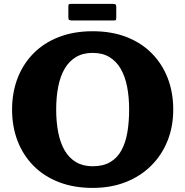

<svg xmlns="http://www.w3.org/2000/svg" viewBox="-20 -924 928 962"><path d="M322.5 -837.5Q322.5 -827 326.5 -824.2Q330.5 -821.5 340 -821.5H551.5Q559.5 -821.5 561 -825Q562.5 -828.5 562.5 -836.5V-889Q562.5 -899 558.8 -901.8Q555 -904.5 545.5 -904.5H332.5Q326 -904.5 324.2 -901.2Q322.5 -898 322.5 -891ZM40.5 -375Q40.5 -289.5 68 -218Q95.5 -146.5 147.8 -93.5Q200 -40.5 275 -11.5Q350 17.5 444.5 17.5Q535.5 17.5 609.5 -11.5Q683.5 -40.5 737 -93.5Q790.5 -146.5 819.2 -218Q848 -289.5 848 -375Q848 -460.5 820.5 -532Q793 -603.5 740.8 -656.5Q688.5 -709.5 613.8 -738.5Q539 -767.5 444.5 -767.5Q350 -767.5 275 -738.5Q200 -709.5 147.8 -656.5Q95.5 -603.5 68 -532Q40.5 -460.5 40.5 -375ZM261.5 -375Q261.5 -438 271.8 -490Q282 -542 304 -579.8Q326 -617.5 360.8 -638.2Q395.5 -659 444.5 -659Q493.5 -659 528 -638.2Q562.5 -617.5 584.5 -579.8Q606.5 -542 616.8 -490Q627 -438 627 -375Q627 -312.5 618 -260.2Q609 -208 588.2 -170.2Q567.5 -132.5 532.2 -111.8Q497 -91 444.5 -91Q395.5 -91 360.8 -111.8Q326 -132.5 304 -170.2Q282 -208 271.8 -260.2Q261.5 -312.5 261.5 -375Z"/></svg>

Font: Besley ExtraBold
Style: Regular
Weight: 800
Designer: Owen Earl
Foundry: indestructible type*
Version: Version 2.001